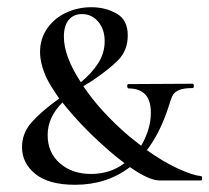

<svg xmlns="http://www.w3.org/2000/svg" viewBox="-20 -500 580 532"><path d="M537 0H422Q393 0 340 -37Q276 12 188 12Q115 12 78 -18Q41 -48 41 -92Q41 -131 67.5 -161Q94 -191 144 -227Q118 -265 109 -284Q91 -323 91 -356Q91 -393 111 -421.5Q131 -450 163.5 -465Q196 -480 233 -480Q272 -480 303 -462.5Q334 -445 334 -402Q334 -361 308 -334Q282 -307 229 -272Q223 -269 211 -261Q258 -191 336 -124L371 -96Q398 -142 398 -188Q398 -255 336 -255Q333 -255 332.5 -261Q332 -267 336 -267L514 -268Q517 -268 517 -262Q517 -256 514 -256Q488 -256 475 -250Q462 -244 457.5 -234Q453 -224 446 -201Q423 -131 387 -84Q433 -51 474 -32.5Q515 -14 537 -12Q540 -12 540 -6Q540 0 537 0ZM204 -272Q235 -298 252.5 -325.5Q270 -353 270 -386Q270 -419 252 -440Q234 -461 207 -461Q184 -461 170.5 -445Q157 -429 157 -398Q157 -344 204 -272ZM325 -48Q293 -72 267 -96Q204 -152 153 -216Q112 -175 112 -126Q112 -77 146 -47.5Q180 -18 232 -18Q286 -18 325 -48Z"/></svg>

Font: Cormorant SC Medium
Style: Regular
Weight: 500
Designer: Christian Thalmann (Catharsis Fonts)
Version: Version 3.000